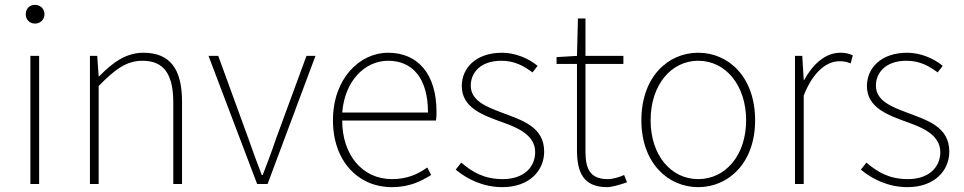

<svg xmlns="http://www.w3.org/2000/svg" viewBox="-20 -757 3966 790"><path d="M105 0H141V-527H105ZM124 -660C144 -660 163 -675 163 -698C163 -723 144 -737 124 -737C103 -737 86 -723 86 -698C86 -675 103 -660 124 -660Z M350 0H386V-403C453 -472 501 -507 566 -507C656 -507 693 -450 693 -334V0H729V-339C729 -475 678 -540 570 -540C497 -540 442 -498 388 -443H386L380 -527H350Z M1038 0H1081L1278 -527H1241L1116 -187C1099 -136 1079 -83 1061 -37H1057C1039 -83 1020 -136 1002 -187L878 -527H838Z M1591 13C1669 13 1714 -13 1754 -37L1738 -68C1698 -39 1653 -20 1593 -20C1469 -20 1388 -122 1388 -261H1774C1776 -274 1776 -286 1776 -297C1776 -453 1699 -540 1577 -540C1460 -540 1350 -434 1350 -262C1350 -90 1458 13 1591 13ZM1388 -294C1399 -427 1483 -507 1577 -507C1676 -507 1741 -437 1741 -294Z M2047 13C2158 13 2219 -55 2219 -133C2219 -236 2128 -262 2044 -294C1981 -318 1917 -342 1917 -405C1917 -457 1956 -507 2043 -507C2098 -507 2136 -485 2171 -459L2192 -486C2154 -518 2098 -540 2046 -540C1937 -540 1880 -476 1880 -403C1880 -312 1970 -282 2050 -253C2112 -231 2182 -200 2182 -131C2182 -71 2137 -20 2049 -20C1971 -20 1922 -50 1878 -88L1855 -59C1902 -20 1968 13 2047 13Z M2478 13C2496 13 2529 4 2560 -7L2548 -37C2529 -28 2501 -20 2481 -20C2404 -20 2389 -67 2389 -135V-494H2545V-527H2389V-681H2358L2354 -527L2270 -522V-494H2354V-140C2354 -48 2380 13 2478 13Z M2853 13C2979 13 3087 -88 3087 -262C3087 -439 2979 -540 2853 -540C2727 -540 2619 -439 2619 -262C2619 -88 2727 13 2853 13ZM2853 -20C2741 -20 2657 -118 2657 -262C2657 -407 2741 -507 2853 -507C2965 -507 3050 -407 3050 -262C3050 -118 2965 -20 2853 -20Z M3251 0H3287V-364C3328 -468 3386 -505 3433 -505C3454 -505 3463 -503 3480 -496L3489 -529C3471 -538 3456 -540 3438 -540C3375 -540 3324 -492 3289 -428H3287L3281 -527H3251Z M3714 13C3825 13 3886 -55 3886 -133C3886 -236 3795 -262 3711 -294C3648 -318 3584 -342 3584 -405C3584 -457 3623 -507 3710 -507C3765 -507 3803 -485 3838 -459L3859 -486C3821 -518 3765 -540 3713 -540C3604 -540 3547 -476 3547 -403C3547 -312 3637 -282 3717 -253C3779 -231 3849 -200 3849 -131C3849 -71 3804 -20 3716 -20C3638 -20 3589 -50 3545 -88L3522 -59C3569 -20 3635 13 3714 13Z"/></svg>

Font: Noto Sans Japanese Thin
Style: Regular
Weight: 100
Designer: Ryoko NISHIZUKA (kana & ideographs); Paul D. Hunt (Latin, Greek & Cyrillic); Wenlong ZHANG (bopomofo); Sandoll Communica
Foundry: Adobe Systems Incorporated
Version: Version 1.000;PS 1;hotconv 1.0.78;makeotf.lib2.5.61930